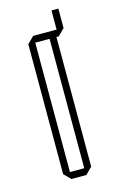

<svg xmlns="http://www.w3.org/2000/svg" viewBox="-94 -607 387 648"><g transform="rotate(-15 99.0 -283.5)"><path d="M73 0 50 -23V-477L73 -500H155V-567H179V-499L156 -476H148V-23L125 0ZM74 -476V-24H124V-476Z"/></g></svg>

Font: Foldit Thin Thin
Style: Regular
Weight: 250
Version: Version 1.003